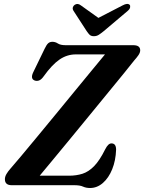

<svg xmlns="http://www.w3.org/2000/svg" viewBox="-20 -926 721 960"><path d="M351 0H38.5Q4.5 0 4.5 -30Q4.5 -42.5 12.2 -55.8Q20 -69 31.5 -82Q48 -100.5 82.5 -141.8Q117 -183 162.5 -238Q208 -293 257.8 -353.5Q307.5 -414 355.2 -472.2Q403 -530.5 442.2 -578Q481.5 -625.5 505 -654H359Q315 -654 277.5 -628.2Q240 -602.5 198.5 -544.5Q186.5 -527.5 174.8 -523.5Q163 -519.5 152 -524Q130 -533.5 148 -568.5L203 -682Q212.5 -702 220.8 -709.5Q229 -717 242 -717Q256.5 -717 269.5 -708.5Q282.5 -700 308.5 -700H646.5Q681 -700 681 -674.5Q681 -663 672.2 -650.2Q663.5 -637.5 650 -622.5Q634.5 -602.5 600.8 -561Q567 -519.5 522.2 -465Q477.5 -410.5 428.2 -350.2Q379 -290 331.2 -232Q283.5 -174 243.5 -125.8Q203.5 -77.5 178.5 -47.5H325Q361.5 -47.5 392.2 -57.2Q423 -67 450.8 -95.5Q478.5 -124 506 -179.5Q521 -209.5 537.5 -209Q560.5 -209 560.5 -177.5Q558.5 -123 541 -79.8Q523.5 -36.5 494.5 -11.2Q465.5 14 430.5 14Q410 14 395 7Q380 0 351 0ZM499.5 -771Q485 -759 474 -752Q463 -745 449.5 -745Q435.5 -745 428.2 -752Q421 -759 413 -771L347.5 -872Q342 -881 344.2 -889Q346.5 -897 353 -901.5Q368 -912 384.5 -899L472 -836.5L593 -899Q618 -912.5 628.5 -901.5Q632 -897.5 630.5 -889Q629 -880.5 618.5 -871.5Z"/></svg>

Font: Fraunces 72pt S050 SemiBold
Style: Italic
Weight: 600
Italic angle: -16°
Version: Version 1.000; ttfautohint (v1.8.3)